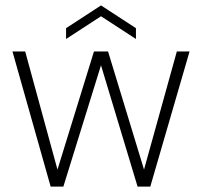

<svg xmlns="http://www.w3.org/2000/svg" viewBox="-20 -689 746 709"><path d="M167 0 26 -499H73L196 -49H188L327 -499H379L516 -49H508L633 -499H680L535 0H488L349 -461H357L214 0ZM224 -545V-585L353 -669L482 -585V-545L353 -629Z"/></svg>

Font: DM Sans 20pt ExtraLight
Style: Regular
Weight: 250
Version: Version 4.004;gftools[0.9.30]